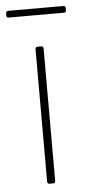

<svg xmlns="http://www.w3.org/2000/svg" viewBox="-62 -682 321 712"><g transform="rotate(-5 99.0 -326.0)"><path d="M201 -627H-3Q-12 -627 -12 -635V-644Q-12 -652 -3 -652H201Q210 -652 210 -644V-635Q210 -627 201 -627ZM85 -9V-501Q85 -510 93 -510H107Q115 -510 115 -501V-9Q115 0 107 0H93Q85 0 85 -9Z"/></g></svg>

Font: Rajdhani Light
Style: Regular
Weight: 300
Designer: Satya Rajpurohit, Jyotish Sonowal
Foundry: Indian Type Foundry
Version: Version 1.201;PS 1.0;hotconv 1.0.78;makeotf.lib2.5.61930; tt